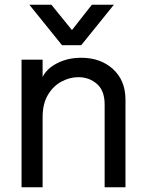

<svg xmlns="http://www.w3.org/2000/svg" viewBox="-20 -786 615 811"><path d="M323 -595H242L104 -766H197L284 -659L368 -766H461ZM510 5H422V-345Q422 -403 389.5 -431.5Q357 -460 311 -460Q274 -460 239 -441Q204 -422 182 -384.5Q160 -347 160 -291V5H71V-534H160V-461Q178 -497 222.5 -519.5Q267 -542 323 -542Q405 -542 457.5 -494Q510 -446 510 -365Z"/></svg>

Font: LXGW 975 Gothic SC
Style: Regular
Weight: 400
Version: Version 2.01;February 25, 2021